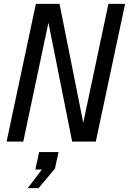

<svg xmlns="http://www.w3.org/2000/svg" viewBox="-20 -730 665 990"><path d="M14 0 165 -710H287L417 -58H401L539 -710H625L474 0H352L222 -652H238L100 0ZM123 240 196 144H162L182 54H282L263 140L179 240Z"/></svg>

Font: Geist Mono
Style: Italic
Weight: 400
Italic angle: -12°
Monospace: yes
Designer: Basement.studio, Andrés Briganti, Mateo Zaragoza
Foundry: Basement.studio, Vercel, Andrés Briganti, Guido Ferreyra, Mateo Zaragoza
Version: Version 1.500